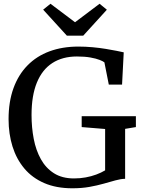

<svg xmlns="http://www.w3.org/2000/svg" viewBox="-20 -1002 764 1033"><path d="M369.4 11Q282.7 11 218.1 -17Q153.5 -44.9 111 -95.5Q68.5 -146 47.3 -213.8Q26.1 -281.5 26.1 -360.7Q26.1 -454.7 52.5 -527.5Q79 -600.3 128.1 -650.2Q177.1 -700.2 246.4 -725.8Q315.7 -751.4 401.4 -751.4Q440.4 -751.4 478.3 -747.9Q516.2 -744.4 549.4 -738.9Q582.7 -733.4 607.8 -728.4Q632.9 -723.4 645.7 -720.4L636.7 -546.7H565.4L541.7 -666.5Q535 -672.2 516.2 -679.6Q497.5 -687.1 466.8 -692.6Q436 -698.1 393.8 -698.1Q316.2 -698.1 261.6 -662.8Q206.9 -627.5 178.3 -557.4Q149.7 -487.4 149.7 -383.3Q149.7 -316.2 161.5 -254.8Q173.3 -193.4 199.9 -145.6Q226.5 -97.7 270.3 -69.9Q314.2 -42 378.1 -42Q410.4 -42 440.8 -47.5Q471.2 -53 497.8 -62.9Q524.5 -72.8 545.6 -85.5V-308L419.5 -318.3V-376.7H711.1V-318.3L653.2 -308.7V-40Q629.3 -39.5 600.8 -31.5Q572.2 -23.5 537.8 -13.8Q503.3 -4 461.7 3.5Q420.1 11 369.4 11ZM251.6 -981.8 383.7 -882.3 515.8 -981.8 554.9 -949.7 427.7 -810H339.9L212.2 -950Z"/></svg>

Font: Merriweather 7pt Light
Style: Regular
Weight: 300
Designer: Eben Sorkin
Foundry: Eben Sorkin
Version: Version 2.200;gftools[0.9.31]